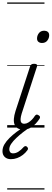

<svg xmlns="http://www.w3.org/2000/svg" viewBox="-58 -1030 417 1550"><path d="M131 16Q103 16 85.5 6Q68 -4 60 -23.5Q52 -43 54 -70.5Q56 -98 67 -133L185 -494Q190 -506 196.5 -510.5Q203 -515 218 -515Q232 -515 238.5 -509.5Q245 -504 241 -494L117 -113Q109 -87 108 -68.5Q107 -50 114.5 -40.5Q122 -31 138 -31Q154 -31 170 -40.5Q186 -50 200 -64.5Q214 -79 223 -94Q228 -101 235 -104Q242 -107 253 -100Q264 -94 265 -86.5Q266 -79 261 -71Q249 -52 230 -31.5Q211 -11 186.5 2.5Q162 16 131 16ZM281 -683Q264 -683 252.5 -692Q241 -701 241 -719Q241 -743 256 -762.5Q271 -782 299 -782Q316 -782 327.5 -773Q339 -764 339 -745Q339 -722 324 -702.5Q309 -683 281 -683ZM30 255Q-1 255 -19.5 237.5Q-38 220 -38 191Q-38 162 -22.5 135.5Q-7 109 19 83.5Q45 58 77 34Q109 10 142 -12L186 -10V-5Q158 14 128.5 37Q99 60 73.5 84Q48 108 32.5 131Q17 154 17 176Q17 190 24.5 199Q32 208 48 208Q69 208 90 195Q111 182 134 156Q139 151 146.5 149.5Q154 148 161 156Q167 162 168 168.5Q169 175 163 183Q148 204 126.5 220.5Q105 237 80.5 246Q56 255 30 255ZM0 490H301V500H0ZM0 -20H301V0H0ZM0 -505H301V-500H0ZM0 -1010H301V-1000H0Z"/></svg>

Font: Playwrite BE VLG Guides
Style: Regular
Weight: 400
Designer: Veronika Burian, José Scaglione
Foundry: TypeTogether
Version: Version 1.003